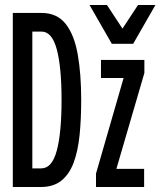

<svg xmlns="http://www.w3.org/2000/svg" viewBox="-20 -752 656 772"><path d="M31.5 0V-700H147Q209 -700 243.8 -656.2Q278.5 -612.5 292.5 -533.5Q306.5 -454.5 306.5 -350Q306.5 -273 300 -208.8Q293.5 -144.5 276 -97.8Q258.5 -51 226.5 -25.5Q194.5 0 143 0ZM110 -75H146Q189 -75 208.2 -146Q227.5 -217 227.5 -350Q227.5 -483 208.2 -554Q189 -625 147 -625H110ZM366 0V-54L477 -438.5H386V-511H560.5V-458.5L448 -73H559.5V0ZM429.5 -576 340 -732H410L472.5 -637L535 -732H605L515.5 -576Z"/></svg>

Font: Overpass Mono Light
Style: Regular
Weight: 400
Monospace: yes
Version: Version 4.000